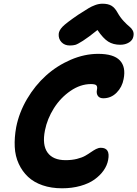

<svg xmlns="http://www.w3.org/2000/svg" viewBox="-20 -1035 737 1030"><path d="M354 -791Q326.7 -791 309.8 -808.8Q293 -826.7 294.9 -853Q296.4 -871.6 315.2 -891.4Q334 -911.1 399.9 -956.1Q442.4 -983.4 456.8 -991.9Q471.2 -1000.5 490.7 -1007.8Q510.3 -1015.1 529.8 -1015.1Q560.5 -1015.1 578.6 -1003.9Q596.7 -992.7 610.8 -966.8Q625 -941.4 643.6 -921.6Q662.1 -901.9 673.8 -892.8Q685.5 -883.8 692.4 -870.8Q699.2 -857.9 695.8 -840.8Q692.4 -819.8 672.4 -807.4Q652.3 -794.9 625 -794.9Q587.4 -794.9 560.3 -812Q533.2 -829.1 502.9 -874Q454.6 -835 425 -816.2Q395.5 -797.4 383.5 -794.2Q371.6 -791 354 -791ZM313 -24.9Q254.9 -24.9 208.3 -41Q161.6 -57.1 130.6 -86.2Q99.6 -115.2 80.6 -156.2Q61.5 -197.3 59.1 -246.8Q56.6 -296.4 66.9 -353Q82.5 -431.6 125.2 -504.2Q168 -576.7 226.8 -629.6Q285.6 -682.6 359.4 -714.4Q433.1 -746.1 506.8 -746.1Q589.8 -746.1 623 -710.9Q656.2 -675.8 643.1 -610.8Q635.3 -567.9 605.5 -537.8Q575.7 -507.8 534.2 -507.8Q513.7 -507.8 504.9 -520.8Q496.1 -533.7 500 -553.2Q503.4 -569.3 497.3 -576.7Q491.2 -584 467.8 -584Q411.6 -584 358.2 -547.4Q304.7 -510.7 269 -454.1Q233.4 -397.5 221.2 -335.9Q205.6 -257.8 234.9 -216.8Q264.2 -175.8 332 -175.8Q365.2 -175.8 392.6 -182.6Q419.9 -189.5 437 -199.2Q454.1 -209 468 -218.8Q481.9 -228.5 495.1 -235.4Q508.3 -242.2 521 -242.2Q572.8 -242.2 560.1 -176.8Q554.7 -147.5 535.9 -120.6Q517.1 -93.8 486.8 -72Q456.5 -50.3 411.4 -37.6Q366.2 -24.9 313 -24.9Z"/></svg>

Font: Shantell Sans Bouncy
Style: Bold Italic
Weight: 700
Italic angle: -11.31°
Designer: Stephen Nixon, Anya Danilova, Shantell Martin
Foundry: Arrow Type
Version: Version 1.006;[9816181b4]